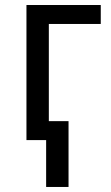

<svg xmlns="http://www.w3.org/2000/svg" viewBox="-20 -556 440 762"><path d="M85 0V-536.1H379.9V-460.9H173.8V-75.2H252V186H163.1V0Z"/></svg>

Font: Genotype
Style: Regular
Weight: 400
Foundry: Ascender Corporation
Version: Version 1.00